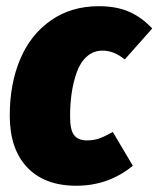

<svg xmlns="http://www.w3.org/2000/svg" viewBox="-20 -574 507 614"><path d="M295.9 -554.2Q353 -554.2 393.6 -536.1Q434.1 -518.1 466.8 -482.9L378.9 -383.8Q344.7 -412.1 308.1 -412.1Q278.8 -412.1 257.6 -393.1Q236.3 -374 225.1 -341.8Q213.9 -309.6 209 -274.9Q204.1 -240.2 204.1 -201.2Q204.1 -157.7 217.3 -141.4Q230.5 -125 257.8 -125Q279.3 -125 296.9 -131.1Q314.5 -137.2 340.8 -151.9L404.8 -43.9Q326.7 20 224.1 20Q122.6 20 66.9 -38.8Q11.2 -97.7 11.2 -204.1Q11.2 -306.2 44.7 -385Q78.1 -463.9 143.1 -509Q208 -554.2 295.9 -554.2Z"/></svg>

Font: Fira Sans Compressed Heavy
Style: Italic
Weight: 900
Width: 3
Italic angle: -8°
Designer: Carrois Corporate & Edenspiekermann AG
Foundry: Carrois Corporate GbR & Edenspiekermann AG
Version: Version 4.203;PS 004.203;hotconv 1.0.88;makeotf.lib2.5.64775